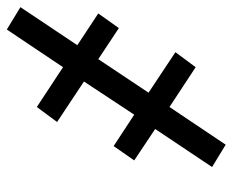

<svg xmlns="http://www.w3.org/2000/svg" viewBox="-88 -428 667 550"><g transform="rotate(90 245.0 -152.5)"><path d="M54 161 -10 122 99 -41 8 -101 50 -160 139 -101 235 -245 119 -322 162 -380 276 -305 384 -466 448 -427 339 -264 429 -204 388 -145 298 -204 203 -60 319 17 276 75 162 0Z"/></g></svg>

Font: Iosevka Curly
Style: Italic
Weight: 400
Italic angle: -9°
Monospace: yes
Designer: Belleve Invis
Foundry: Belleve Invis
Version: Version 22.1.2; ttfautohint (v1.8.4)